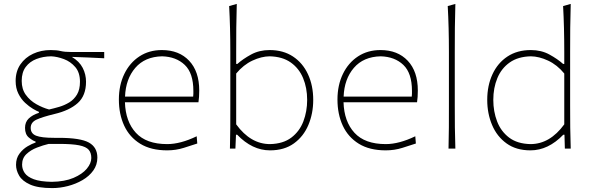

<svg xmlns="http://www.w3.org/2000/svg" viewBox="-20 -760 3022 982"><path d="M247 202Q174.5 202 134.2 184Q94 166 78 138.5Q62 111 62 83Q62 49 79.8 25.5Q97.5 2 121 -11.8Q144.5 -25.5 162 -31V-36Q148 -40 128 -56.2Q108 -72.5 108 -106Q108 -135.5 126.8 -153.8Q145.5 -172 179 -183V-188Q168 -192 148.5 -203.5Q129 -215 108.5 -234Q88 -253 74 -281Q60 -309 60 -346Q60 -395 84.2 -430.5Q108.5 -466 149.2 -485Q190 -504 239 -504Q270 -504 290.2 -499Q310.5 -494 345 -494H513V-462Q471 -464.5 429.8 -466Q388.5 -467.5 347.5 -469Q386 -446 403 -412.8Q420 -379.5 420 -342Q420 -271 377.8 -233Q335.5 -195 259 -177Q197 -162 167 -148.2Q137 -134.5 137 -106Q137 -77 164.5 -66Q192 -55 258 -55H281Q391.5 -55 434.8 -30.8Q478 -6.5 478 46Q478 83 457.2 112Q436.5 141 402.2 161Q368 181 327.5 191.5Q287 202 247 202ZM231 -200Q255.5 -205.5 282.8 -213.5Q310 -221.5 334.2 -236.2Q358.5 -251 373.8 -276.5Q389 -302 389 -342Q389 -389 365 -417Q341 -445 306.8 -457.8Q272.5 -470.5 242 -472Q200.5 -471.5 166.2 -458.2Q132 -445 111.5 -417.5Q91 -390 91 -346Q91 -304 112.2 -274.8Q133.5 -245.5 165.8 -227.2Q198 -209 231 -200ZM245 170Q311 169 356 149.8Q401 130.5 424 102.8Q447 75 447 48Q447 22 433.8 6.2Q420.5 -9.5 384.8 -16.8Q349 -24 282 -24H229Q201 -17.5 169.2 -5.2Q137.5 7 115.2 28Q93 49 93 82Q93 105.5 106.5 125Q120 144.5 153 156.8Q186 169 245 170Z M835 9Q752 9 697.2 -24.8Q642.5 -58.5 615.2 -117.2Q588 -176 588 -251Q588 -324.5 615.8 -381.8Q643.5 -439 693 -471.5Q742.5 -504 808 -504Q896 -504 947.5 -449.2Q999 -394.5 999 -297Q999 -262.5 995 -237H619Q622 -138.5 675 -80.8Q728 -23 835 -23Q903 -23 986 -63L989 -26Q960.5 -16.5 920 -3.8Q879.5 9 835 9ZM809 -472Q721 -470 672 -413Q623 -356 619.5 -266H968Q969 -273.5 969 -280.8Q969 -288 969 -295Q969 -386 925 -428Q881 -470 809 -472Z M1361 9Q1270 9 1193 -71H1187L1184 0H1156Q1157.5 -56.5 1157.8 -108.5Q1158 -160.5 1158 -221V-494Q1158 -621 1152 -729L1191 -740Q1189 -678.5 1188.5 -618.2Q1188 -558 1188 -494V-433H1194Q1222.5 -458.5 1264.2 -481.2Q1306 -504 1359 -504Q1428.5 -504 1478.5 -471Q1528.5 -438 1555.2 -380.2Q1582 -322.5 1582 -249Q1582 -179.5 1557.2 -120.8Q1532.5 -62 1483.2 -26.5Q1434 9 1361 9ZM1361 -23Q1428 -24.5 1470 -56.2Q1512 -88 1531.5 -139Q1551 -190 1551 -249Q1551 -310.5 1530.2 -360.5Q1509.5 -410.5 1467 -440.5Q1424.5 -470.5 1359 -472Q1317 -471.5 1271 -450Q1225 -428.5 1188 -384V-124Q1261.5 -23 1361 -23Z M1953 9Q1870 9 1815.2 -24.8Q1760.5 -58.5 1733.2 -117.2Q1706 -176 1706 -251Q1706 -324.5 1733.8 -381.8Q1761.5 -439 1811 -471.5Q1860.5 -504 1926 -504Q2014 -504 2065.5 -449.2Q2117 -394.5 2117 -297Q2117 -262.5 2113 -237H1737Q1740 -138.5 1793 -80.8Q1846 -23 1953 -23Q2021 -23 2104 -63L2107 -26Q2078.5 -16.5 2038 -3.8Q1997.5 9 1953 9ZM1927 -472Q1839 -470 1790 -413Q1741 -356 1737.5 -266H2086Q2087 -273.5 2087 -280.8Q2087 -288 2087 -295Q2087 -386 2043 -428Q1999 -470 1927 -472Z M2274 0Q2275.5 -56.5 2275.8 -108.5Q2276 -160.5 2276 -221V-494Q2276 -621 2270 -729L2309 -740Q2307 -678.5 2306.5 -618.2Q2306 -558 2306 -494V-221Q2306 -160.5 2306.5 -108.5Q2307 -56.5 2309 0Z M2693 9Q2620 9 2570.8 -26.5Q2521.5 -62 2496.8 -120.8Q2472 -179.5 2472 -249Q2472 -322.5 2498.8 -380.2Q2525.5 -438 2575.5 -471Q2625.5 -504 2695 -504Q2748.5 -504 2790 -481.2Q2831.5 -458.5 2860 -433H2866V-494Q2866 -621 2860 -729L2899 -740Q2897 -678.5 2896.5 -618.2Q2896 -558 2896 -494V-221Q2896 -160.5 2896.5 -108.5Q2897 -56.5 2899 0H2869L2867 -71H2861Q2784 9 2693 9ZM2693 -23Q2792.5 -23 2866 -124V-384Q2829.5 -428.5 2783.2 -450Q2737 -471.5 2695 -472Q2629.5 -470.5 2587 -440.5Q2544.5 -410.5 2523.8 -360.5Q2503 -310.5 2503 -249Q2503 -190 2522.5 -139Q2542 -88 2584 -56.2Q2626 -24.5 2693 -23Z"/></svg>

Font: Commissioner Flair Thin
Style: Regular
Weight: 100
Designer: Kostas Bartsokas
Foundry: Kostas Bartsokas
Version: Version 1.000; ttfautohint (v1.8.3)